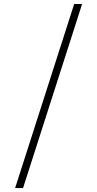

<svg xmlns="http://www.w3.org/2000/svg" viewBox="-20 -750 490 968"><path d="M56.2 198.2 354 -730H394L96.2 198.2Z"/></svg>

Font: Flanker Steampunk
Style: Regular
Weight: 400
Designer: Alexey Kryukov, Leonardo Di Lena
Foundry: Alexey Kryukov, Leonardo Di Lena
Version: 1.210